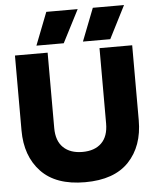

<svg xmlns="http://www.w3.org/2000/svg" viewBox="-61 -970 837 1036"><g transform="rotate(-5 357.5 -452.0)"><path d="M229 -919H399L308 -742H160ZM481 -919H650L560 -742H412ZM40 -293V-699H217V-291Q217 -221 254.5 -185Q292 -149 358 -149Q424 -149 461 -185Q498 -221 498 -291V-699H675V-293Q675 -153 595.5 -69Q516 15 358 15Q200 15 120 -69.5Q40 -154 40 -293Z"/></g></svg>

Font: Prompt
Style: Bold
Weight: 700
Designer: Katatrad Team
Foundry: CadsonDemak
Version: Version 1.000